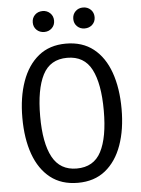

<svg xmlns="http://www.w3.org/2000/svg" viewBox="-60 -944 735 1002"><g transform="rotate(-5 307.5 -442.5)"><path d="M567.7 -352.3Q567.7 -245.1 538.5 -163.1Q509.2 -81 451.5 -34.6Q393.8 11.8 307.7 11.8Q221.5 11.8 163.8 -33.6Q106.2 -79 76.9 -160.5Q47.7 -242.1 47.7 -351.3Q47.7 -458.5 76.9 -541Q106.2 -623.6 163.8 -670.5Q221.5 -717.4 307.7 -717.4Q393.8 -717.4 451.5 -671.8Q509.2 -626.2 538.5 -543.8Q567.7 -461.5 567.7 -352.3ZM474.4 -352.3Q474.4 -493.3 435.6 -568.2Q396.9 -643.1 307.7 -643.1Q218.5 -643.1 179.7 -567.7Q141 -492.3 141 -351.3Q141 -210.3 181 -136.7Q221 -63.1 307.7 -63.1Q396.9 -63.1 435.6 -137.2Q474.4 -211.3 474.4 -352.3ZM201.5 -787.7Q176.9 -787.7 161 -803.1Q145.1 -818.5 145.1 -842.1Q145.1 -866.2 161 -881.8Q176.9 -897.4 201.5 -897.4Q224.6 -897.4 240.8 -881.8Q256.9 -866.2 256.9 -842.1Q256.9 -818.5 240.8 -803.1Q224.6 -787.7 201.5 -787.7ZM412.8 -787.7Q389.2 -787.7 373.3 -803.1Q357.4 -818.5 357.4 -842.1Q357.4 -866.2 373.3 -881.8Q389.2 -897.4 412.8 -897.4Q436.9 -897.4 453.1 -881.8Q469.2 -866.2 469.2 -842.1Q469.2 -818.5 453.1 -803.1Q436.9 -787.7 412.8 -787.7Z"/></g></svg>

Font: FiraCode Nerd Font
Style: Regular
Weight: 400
Designer: Carrois Corporate, Edenspiekermann AG, Nikita Prokopov
Foundry: Carrois Corporate, Edenspiekermann AG, Nikita Prokopov
Version: Version 6.002;Nerd Fonts 3.4.0